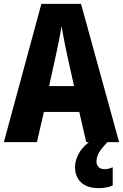

<svg xmlns="http://www.w3.org/2000/svg" viewBox="-20 -735 636 993"><path d="M426 0 390 -156H207L171 0H0L194 -715H399L596 0ZM326 -456Q319 -490 311 -530Q303 -570 298 -600Q294 -571 286 -531Q278 -491 271 -458L234 -290H363ZM479 100Q479 118 490 129Q501 140 520 140Q533 140 544 137Q555 134 563 130V224Q551 230 532.5 234Q514 238 491 238Q431 238 399.5 208.5Q368 179 368 129Q368 93 390 55Q412 17 463 -17L536 0Q504 33 491.5 55Q479 77 479 100Z"/></svg>

Font: Noto Sans Arabic Cond ExtBd
Style: Regular
Weight: 800
Width: 3
Designer: Monotype Design Team, Nadine Chahine, Nizar Qandah and Khaled Hosny
Foundry: Monotype Imaging Inc.
Version: Version 2.012; ttfautohint (v1.8.4.7-5d5b)